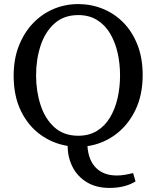

<svg xmlns="http://www.w3.org/2000/svg" viewBox="-20 -705 767 942"><path d="M364 -39Q417 -39 456 -63Q495 -87 520 -129Q545 -171 557 -224Q569 -277 569 -335Q569 -393 557 -446Q545 -499 520 -541Q495 -583 456 -607Q417 -631 364 -631Q293 -631 247 -589.5Q201 -548 179 -480.5Q157 -413 157 -335Q157 -258 179 -190Q201 -122 247 -80.5Q293 -39 364 -39ZM517 217Q452 217 406 189Q360 161 336 114Q312 67 312 11Q238 -1 178 -44.5Q118 -88 82.5 -161Q47 -234 47 -334Q47 -415 72.5 -480Q98 -545 142 -591Q186 -637 243 -661Q300 -685 364 -685Q427 -685 484 -662Q541 -639 585 -594.5Q629 -550 654.5 -485Q680 -420 680 -337Q680 -238 643.5 -163.5Q607 -89 545.5 -44Q484 1 409 12Q414 82 451.5 119Q489 156 553 156Q573 156 593.5 152.5Q614 149 633 144L645 185Q594 217 517 217Z"/></svg>

Font: Source Serif 4 SmText
Style: Regular
Weight: 400
Designer: Frank Grießhammer
Foundry: Adobe
Version: Version 4.005;hotconv 1.1.0;makeotfexe 2.6.0